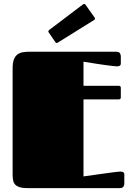

<svg xmlns="http://www.w3.org/2000/svg" viewBox="-20 -967 679 987"><path d="M409.2 -456.1V-60.1Q456.5 -66.9 496.1 -72.3Q512.7 -74.7 529.5 -76.9Q546.4 -79.1 560.5 -81.1Q574.7 -83 585 -84Q595.2 -85 599.1 -85Q607.4 -85 613.3 -81.8Q619.1 -78.6 619.1 -68.8V-23.9Q619.1 -15.1 614.7 -7.6Q610.4 0 593.8 0H119.1Q96.2 0 81.8 -4.4Q67.4 -8.8 59.1 -17.1Q50.8 -25.4 47.9 -38.1Q44.9 -50.8 44.9 -67.9V-616.2Q44.9 -644 51.3 -660.9Q57.6 -677.7 69.3 -686.8Q81.1 -695.8 97.4 -698.5Q113.8 -701.2 133.8 -701.2H575.2Q591.8 -701.2 596.4 -693.6Q601.1 -686 601.1 -676.8V-642.1Q601.1 -632.3 595.9 -629.2Q590.8 -626 582.5 -626Q577.6 -626 567.6 -627Q557.6 -627.9 544.4 -629.6Q531.2 -631.3 516.1 -633.3Q501 -635.3 485.8 -637.7Q450.7 -643.1 409.2 -649.9V-525.9H590.8Q601.1 -525.9 601.1 -515.6V-466.8Q601.1 -456.1 590.8 -456.1ZM278.8 -749Q276.9 -748 275.4 -747.1Q273.9 -746.1 272.5 -746.1Q267.1 -746.1 264.2 -751L231.4 -798.8Q228.5 -802.2 228.5 -805.7Q228.5 -809.1 232.9 -813L405.8 -943.8Q409.2 -946.8 412.6 -946.8Q416 -946.8 419.9 -942.4L464.8 -878.9Q468.3 -875 468.3 -871.6Q468.3 -867.2 463.9 -864.3Z"/></svg>

Font: Fascinate
Style: Regular
Weight: 900
Designer: Astigmatic (AOETI)
Foundry: Astigmatic (AOETI)
Version: Version 1.000